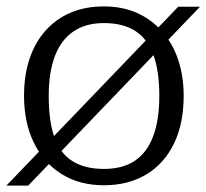

<svg xmlns="http://www.w3.org/2000/svg" viewBox="-28 -567 644 599"><path d="M-8 12 528 -546H596L60 12ZM124 -268Q124 -188 142 -138Q160 -88 198.5 -64Q237 -40 296 -40Q354 -40 392 -65Q430 -90 449.5 -141Q469 -192 469 -268Q469 -346 450.5 -396Q432 -446 394 -470.5Q356 -495 296 -495Q239 -495 200.5 -468.5Q162 -442 143 -391.5Q124 -341 124 -268ZM47 -268Q47 -333 64.5 -384.5Q82 -436 115 -472.5Q148 -509 193.5 -528Q239 -547 296 -547Q353 -547 398.5 -527Q444 -507 477 -470Q510 -433 527.5 -381.5Q545 -330 545 -268Q545 -181 514.5 -118.5Q484 -56 428 -22.5Q372 11 296 11Q221 11 165 -23.5Q109 -58 78 -121Q47 -184 47 -268Z"/></svg>

Font: Roboto Serif SemiCondensed Light
Style: Regular
Weight: 300
Width: 4
Designer: Greg Gazdowicz
Foundry: Commercial Type
Version: Version 1.007